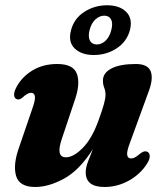

<svg xmlns="http://www.w3.org/2000/svg" viewBox="-20 -716 636 747"><path d="M552 -126Q561.5 -122.5 562.5 -110.2Q563.5 -98 554 -82.5Q528.5 -40 483 -14.2Q437.5 11.5 386.5 11.5Q313.5 11.5 313.5 -45.5Q313.5 -63.5 322 -86.5Q330.5 -109.5 341.5 -136Q289 -53.5 229.2 -21Q169.5 11.5 117 11.5Q55 11.5 42.5 -32Q30 -75.5 54.5 -143.5L106 -294Q118 -327.5 115.8 -341.2Q113.5 -355 101 -355Q87 -355 67 -336Q54 -325.5 44.5 -330.5Q36.5 -333.5 35 -345.2Q33.5 -357 43.5 -376Q64.5 -416.5 106 -441.8Q147.5 -467 202.5 -467Q265 -467 279 -429.2Q293 -391.5 272 -329.5L220.5 -175.5Q196 -104 236.5 -104Q266 -104 302.2 -140.8Q338.5 -177.5 364 -249.5Q378 -288 384.2 -310.5Q390.5 -333 390.5 -347.5Q390.5 -362 385.5 -374.5Q380.5 -387 380.5 -403Q380.5 -432.5 414 -449.8Q447.5 -467 508.5 -467Q556 -467 566.8 -437.2Q577.5 -407.5 556 -353.5L486.5 -163Q472.5 -127 474.8 -113.2Q477 -99.5 490 -99.5Q497.5 -99.5 505.8 -104Q514 -108.5 527.5 -120Q542 -130.5 552 -126ZM345 -502Q297 -502 270.5 -527.5Q244 -553 256.5 -599Q268.5 -644.5 308.2 -670Q348 -695.5 396.5 -695.5Q445.5 -695.5 471.2 -669.5Q497 -643.5 485.5 -599Q473.5 -554 434 -528Q394.5 -502 345 -502ZM386 -655Q367 -655 351.2 -640.5Q335.5 -626 328.5 -599Q322 -572.5 330 -557.8Q338 -543 357 -543Q375.5 -543 391 -558Q406.5 -573 413 -599Q420 -625.5 412.2 -640.2Q404.5 -655 386 -655Z"/></svg>

Font: Fraunces 72pt Soft
Style: Bold Italic
Weight: 700
Italic angle: -16°
Version: Version 1.000;[b76b70a41]